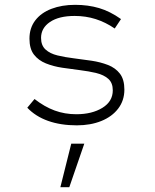

<svg xmlns="http://www.w3.org/2000/svg" viewBox="-20 -509 640 795"><path d="M298 10Q231 10 179 -8.5Q127 -27 93 -63L123 -99Q164 -67 206 -51.5Q248 -36 296 -36Q361 -36 404 -62.5Q447 -89 447 -135Q447 -166 428.5 -182.5Q410 -199 379 -206.5Q348 -214 311.5 -218.5Q275 -223 238 -228.5Q201 -234 170 -246.5Q139 -259 120.5 -283Q102 -307 102 -349Q102 -393 126 -424.5Q150 -456 193 -472.5Q236 -489 291 -489Q345 -489 390.5 -475.5Q436 -462 481 -430L455 -391Q417 -417 376 -430Q335 -443 289 -443Q224 -443 187 -418Q150 -393 150 -352Q150 -321 168.5 -304Q187 -287 218 -279.5Q249 -272 286 -267.5Q323 -263 359.5 -257.5Q396 -252 427 -240Q458 -228 476.5 -204Q495 -180 495 -138Q495 -93 469.5 -59.5Q444 -26 399.5 -8Q355 10 298 10ZM230 266 275 86H329L267 266Z"/></svg>

Font: Red Hat Mono
Style: Regular
Weight: 300
Monospace: yes
Designer: Pentagram, MCKL
Foundry: Pentagram, MCKL
Version: Version 1.023